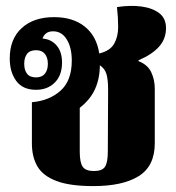

<svg xmlns="http://www.w3.org/2000/svg" viewBox="-20 -619 597 650"><path d="M296 11Q216 11 170.5 -6.5Q125 -24 106.5 -56Q88 -88 88 -133V-273Q147 -278 185 -312Q223 -346 223 -414Q223 -458 206 -485.5Q189 -513 160 -513Q145 -513 136.5 -506.5Q128 -500 124 -489L128 -488Q155 -485 172.5 -464Q190 -443 190 -407Q190 -364 165.5 -339.5Q141 -315 102 -315Q57 -315 35 -345Q13 -375 13 -421Q13 -487 53.5 -524Q94 -561 163 -561Q227 -561 267 -529Q307 -497 316 -438Q353 -447 366.5 -471Q380 -495 380 -527.5Q380 -560 376 -595Q421 -602 458.5 -597Q496 -592 519 -574.5Q542 -557 542 -524Q542 -487 518 -460.5Q494 -434 449 -415V-412Q480 -400 492 -374.5Q504 -349 504 -318V-134Q504 -57 450 -23Q396 11 296 11ZM102 -357Q122 -357 132 -369.5Q142 -382 142 -403Q142 -424 132 -436.5Q122 -449 102 -449Q81 -449 71.5 -436.5Q62 -424 62 -403Q62 -382 71.5 -369.5Q81 -357 102 -357ZM250 -105Q250 -69 260 -54.5Q270 -40 298 -40Q326 -40 335.5 -54.5Q345 -69 345 -106L346 -314Q346 -349 340.5 -368Q335 -387 318 -398Q318 -354 302 -318Q286 -282 250 -254Z"/></svg>

Font: Noto Serif Thai Condensed Black
Style: Regular
Weight: 900
Width: 3
Designer: Monotype Design Team
Foundry: Monotype Imaging Inc.
Version: Version 2.002; ttfautohint (v1.8.4.7-5d5b)